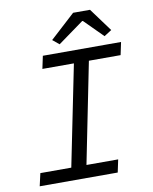

<svg xmlns="http://www.w3.org/2000/svg" viewBox="-92 -915 784 984"><g transform="rotate(-10 300.0 -423.0)"><path d="M34 0H440L454 -66H289L394 -590H559L573 -656H166L152 -590H316L210 -66H49L34 0ZM261 -699 395 -796H399L495 -700L534 -725L445 -846H357L227 -727L261 -699Z"/></g></svg>

Font: Source Code Variable
Style: Italic
Weight: 400
Italic angle: -11°
Monospace: yes
Designer: Paul D. Hunt, Teo Tuominen
Foundry: Adobe Systems Incorporated
Version: Version 1.005;PS 1.0;hotconv 16.6.54;makeotf.lib2.5.65590